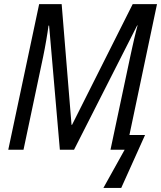

<svg xmlns="http://www.w3.org/2000/svg" viewBox="-20 -734 790 941"><path d="M486.8 187 590.8 0H521.5L619.1 -460Q624 -482.9 628.7 -503.7Q633.3 -524.4 637.7 -543.5Q642.1 -562.5 646.2 -578.9Q650.4 -595.2 654.3 -609.4H652.3L342.8 0H273.4L220.7 -608.4H217.8Q215.8 -593.3 212.9 -574.5Q210 -555.7 206.5 -535.6Q203.1 -515.6 199.2 -495.1Q195.3 -474.6 191.4 -455.6L95.2 0H20.5L171.9 -713.9H282.2L330.6 -122.1H333L630.4 -713.9H749.5L614.3 -72.3H690.9L574.2 187Z"/></svg>

Font: Open Sans SemiCondensed
Style: Italic
Weight: 400
Width: 4
Italic angle: -12°
Designer: Monotype Design Team
Foundry: Monotype Imaging Inc.
Version: Version 3.000